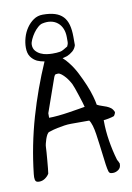

<svg xmlns="http://www.w3.org/2000/svg" viewBox="-87 -832 613 889"><g transform="rotate(-10 219.0 -388.0)"><path d="M74.2 -640.6Q74.2 -663.1 81.1 -687Q87.9 -710.9 101.6 -731Q115.2 -751 134.3 -764.2Q153.3 -777.3 177.7 -777.3Q210.9 -777.3 234.4 -770Q257.8 -762.7 272.5 -747.1Q287.1 -731.4 293.5 -707.5Q299.8 -683.6 299.8 -651.4V-644.5Q299.8 -638.7 299.8 -632.3Q299.8 -626 299.8 -621.1V-612.3Q294.9 -595.7 282.2 -585Q269.5 -574.2 254.9 -568.4Q244.1 -565.4 233.4 -562.5Q247.1 -550.8 259.8 -534.2Q279.3 -509.8 294.9 -479Q310.5 -448.2 322.8 -418.9Q335 -389.6 342.3 -363.8Q349.6 -337.9 351.6 -323.2Q362.3 -317.4 373.5 -314Q384.8 -310.5 395.5 -306.2Q406.2 -301.8 414.6 -295.4Q422.9 -289.1 428.7 -275.4Q428.7 -274.4 428.2 -271.5Q427.7 -268.6 425.8 -265.6Q423.8 -262.7 422.4 -259.8Q420.9 -256.8 418.9 -256.8Q417 -255.9 409.7 -253.9Q402.3 -252 395 -250.5Q387.7 -249 380.4 -248Q373 -247.1 371.1 -247.1V-242.2Q371.1 -197.3 378.9 -148.9Q386.7 -100.6 399.4 -57.6Q399.4 -56.6 400.9 -53.7Q402.3 -50.8 404.3 -47.9Q406.2 -44.9 407.2 -41.5Q408.2 -38.1 409.2 -38.1V-33.2Q409.2 -16.6 397 -7.8Q384.8 1 371.1 1Q364.3 1 359.4 -0.5Q354.5 -2 351.6 -8.8Q347.7 -21.5 344.7 -42.5Q341.8 -63.5 338.9 -88.4Q335.9 -113.3 332.5 -139.2Q329.1 -165 325.7 -188.5Q322.3 -211.9 316.9 -230Q311.5 -248 304.7 -256.8H294.9Q288.1 -256.8 280.8 -256.8Q273.4 -256.8 266.6 -256.8H256.8Q236.3 -256.8 219.7 -256.8Q203.1 -256.8 187.5 -254.4Q171.9 -252 154.3 -248.5Q136.7 -245.1 113.3 -237.3Q107.4 -235.4 102.5 -226.6Q97.7 -217.8 94.2 -207.5Q90.8 -197.3 88.4 -187.5Q85.9 -177.7 85.9 -170.9Q85.9 -164.1 84.5 -146.5Q83 -128.9 81.5 -109.4Q80.1 -89.8 78.1 -71.8Q76.2 -53.7 75.2 -47.9Q68.4 -36.1 55.7 -27.3Q43 -18.6 28.3 -18.6Q15.6 -18.6 11.7 -24.4Q7.8 -30.3 7.8 -43Q7.8 -43.9 8.3 -49.8Q8.8 -55.7 8.8 -57.6Q23.4 -190.4 60.5 -319.3Q96.7 -444.3 148.4 -562.5Q129.9 -565.4 114.3 -572.3Q96.7 -581.1 85.4 -597.2Q74.2 -613.3 74.2 -640.6ZM124 -301.8Q142.6 -301.8 167.5 -304.2Q192.4 -306.6 217.3 -310.5Q242.2 -314.5 263.7 -317.9Q285.2 -321.3 294.9 -323.2Q293.9 -329.1 288.6 -345.7Q283.2 -362.3 277.3 -380.9Q271.5 -399.4 265.6 -415.5Q259.8 -431.6 256.8 -437.5Q254.9 -441.4 248.5 -451.7Q242.2 -461.9 233.9 -471.7Q225.6 -481.4 216.3 -488.8Q207 -496.1 200.2 -496.1Q194.3 -496.1 189.5 -495.1Q184.6 -494.1 180.7 -484.4L124 -323.2ZM103.5 -648.4Q103.5 -630.9 113.3 -619.6Q123 -608.4 136.7 -602.1Q150.4 -595.7 165 -593.8Q179.7 -591.8 191.4 -591.8Q202.1 -591.8 210.4 -592.3Q218.8 -592.8 227.1 -594.2Q235.4 -595.7 243.7 -600.6Q252 -605.5 263.7 -612.3Q269.5 -623 269.5 -633.8Q269.5 -644.5 269.5 -655.3Q269.5 -677.7 262.2 -695.3Q254.9 -712.9 241.2 -724.1Q227.5 -735.4 209 -738.8Q190.4 -742.2 168.9 -737.3Q159.2 -735.4 147.5 -725.1Q135.7 -714.8 126.5 -701.7Q117.2 -688.5 110.4 -673.8Q103.5 -659.2 103.5 -648.4Z"/></g></svg>

Font: Swanky and Moo Moo Cyrillic
Style: Regular
Weight: 400
Designer: Kimberly Geswein; Denis Ignatov
Foundry: Kimberly Geswein; Denis Ignatov
Version: Version 1.003 June 27, 2018